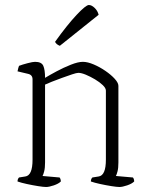

<svg xmlns="http://www.w3.org/2000/svg" viewBox="-20 -747 593 767"><path d="M164 0Q154 0 132 -3.5Q110 -7 87 -12Q64 -17 50 -22Q50 -32 56 -38L81 -42Q110 -46 110 -109V-430Q110 -448 92 -452L50 -462Q51 -469 53 -475Q55 -481 56 -484Q69 -489 90 -494.5Q111 -500 120 -500Q146 -500 153 -484Q160 -468 160 -436Q178 -447 206 -462Q234 -477 263 -488.5Q292 -500 311 -500Q330 -500 354.5 -489.5Q379 -479 401.5 -463.5Q424 -448 438.5 -432Q453 -416 453 -404V-98Q453 -76 449.5 -62.5Q446 -49 443 -44L511 -38Q513 -36 514.5 -31.5Q516 -27 516 -22Q507 -13 488 -6.5Q469 0 457 0Q447 0 425 -3.5Q403 -7 380 -12Q357 -17 343 -22Q343 -32 349 -38L374 -42Q403 -46 403 -109V-385Q403 -395 390.5 -407Q378 -419 359.5 -430Q341 -441 323 -448.5Q305 -456 293 -456Q286 -456 268 -450Q250 -444 228 -436Q206 -428 187 -420.5Q168 -413 160 -409V-98Q160 -76 156.5 -62.5Q153 -49 150 -44L218 -38Q220 -36 221.5 -31.5Q223 -27 223 -22Q214 -13 195 -6.5Q176 0 164 0ZM219 -564Q204 -570 200 -580Q248 -647 285.5 -687Q323 -727 335 -727Q346 -727 358 -715.5Q370 -704 374 -688Z"/></svg>

Font: Texturina 72pt Thin
Style: Regular
Weight: 100
Designer: Guillermo Torres Carreño
Foundry: Omnibus-Type
Version: Version 1.002; ttfautohint (v1.8.3)